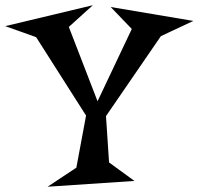

<svg xmlns="http://www.w3.org/2000/svg" viewBox="-58 -705 759 734"><path d="M681.2 -625 557.1 -566.9 347.2 -261.2 358.9 -84 456.1 -13.2 124 8.8 233.9 -64 271 -263.2 80.1 -563 -38.1 -605 296.9 -685.1 205.1 -602.1 314.9 -317.9 445.8 -594.2 365.2 -678.2Z"/></svg>

Font: Risque
Style: Regular
Weight: 400
Designer: Astigmatic (AOETI)
Foundry: Astigmatic (AOETI)
Version: Version 1.000